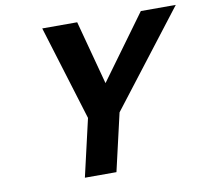

<svg xmlns="http://www.w3.org/2000/svg" viewBox="-80 -810 970 898"><g transform="rotate(-10 405.5 -361.0)"><path d="M811 -722.2 464.8 -272.9 401.9 0H252L314.9 -272.9L176.8 -722.2H342.8L423.8 -418.9L645 -722.2Z"/></g></svg>

Font: Perun
Style: Bold Italic
Weight: 700
Italic angle: -12°
Foundry: Copyright (c) Stefan Peev, Context Ltd, 2016
Version: Version 001.000